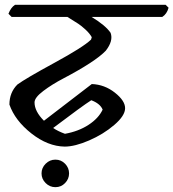

<svg xmlns="http://www.w3.org/2000/svg" viewBox="-20 -641 718 795"><path d="M162 -141 360 -293Q413 -291 455.5 -257.5Q498 -224 498 -193Q498 -162 453 -123.5Q408 -85 349 -59.5Q290 -34 248 -34Q178 -35 110 -88.5Q42 -142 19 -208Q19 -258 52 -291Q86 -316 205.5 -381Q325 -446 357 -477L360 -487Q351 -503 333.5 -519Q316 -535 303.5 -543Q291 -551 259 -571H28L15 -584Q25 -610 42 -621H666L678 -609Q671 -583 652 -571H359Q417 -536 438 -505Q450 -472 418 -431Q375 -386 242 -316Q196 -292 159.5 -264.5Q123 -237 123 -217Q123 -180 162 -141ZM358 -226Q323 -204 200 -111Q221 -97 249 -87Q305 -97 346.5 -124Q388 -151 405 -187Q395 -212 358 -226ZM152 77Q152 54 169 37Q186 20 209.5 20Q233 20 249.5 37Q266 54 266 77Q266 100 249.5 117Q233 134 209.5 134Q186 134 169 117Q152 100 152 77Z"/></svg>

Font: Tillana Medium
Style: Regular
Weight: 500
Designer: Lipi Raval (Devanagari, Latin), Jonny Pinhorn (Latin)
Foundry: Indian Type Foundry
Version: Version 2.003;PS 1.0;hotconv 1.0.79;makeotf.lib2.5.61930; tt